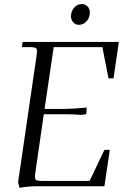

<svg xmlns="http://www.w3.org/2000/svg" viewBox="-20 -906 606 934"><path d="M67.9 -19 158.2 -637.2Q160.2 -650.9 160.2 -655.8Q160.2 -668.5 153.3 -672.6Q146.5 -676.8 127.9 -676.8H86.9L89.8 -702.1H558.1L532.2 -524.9H507.8L478 -676.8H241.2L196.8 -376H268.1Q335 -376 401.9 -382.8L399.9 -355L398.9 -350.1L372.1 -347.2Q345.2 -350.1 301.8 -350.1H192.9L151.9 -65.9Q149.9 -52.2 149.9 -46.9Q149.9 -34.2 156.7 -30Q163.6 -25.9 182.1 -25.9H416L487.8 -176.8H514.2L487.8 0H161.1Q116.2 0 75.2 7.8ZM325.2 -826.2Q325.2 -850.1 340.3 -868.2Q355.5 -886.2 377.9 -886.2Q394 -886.2 405.5 -875.2Q417 -864.3 417 -845.2Q417 -820.3 401.6 -802.7Q386.2 -785.2 362.8 -785.2Q346.7 -785.2 335.9 -797.9Q325.2 -810.5 325.2 -826.2Z"/></svg>

Font: Dihjauti S
Style: Italic
Weight: 400
Italic angle: -9°
Designer: T. Christopher White
Version: Version 3.0.0